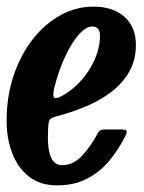

<svg xmlns="http://www.w3.org/2000/svg" viewBox="-22 -550 436 580"><path d="M-2 -184.5Q-2 -259 19.2 -322Q40.5 -385 77.2 -431.8Q114 -478.5 161 -504.2Q208 -530 260 -530Q319.5 -530 354 -499.2Q388.5 -468.5 388.5 -414.5Q388.5 -367.5 367.5 -331.8Q346.5 -296 311.5 -270.2Q276.5 -244.5 233.8 -227Q191 -209.5 146.5 -198Q133 -194.5 128.5 -188.5Q124 -182.5 123.5 -163.5Q116.5 -51 165 -51Q199 -51 225.2 -78.8Q251.5 -106.5 273.5 -147.5Q277.5 -155 282.5 -157Q287.5 -159 299.5 -159H339.5Q356.5 -159 359.8 -155.5Q363 -152 356.5 -138.5Q336.5 -99 308.8 -65.2Q281 -31.5 242 -10.8Q203 10 150.5 10Q99 10 65.2 -16.8Q31.5 -43.5 14.8 -87.8Q-2 -132 -2 -184.5ZM156.5 -256Q190 -271.5 218 -301.2Q246 -331 262.8 -367.5Q279.5 -404 280 -440Q280.5 -470 257 -470Q238 -470 216.5 -446Q195 -422 175.2 -380Q155.5 -338 142 -285Q138 -267.5 139.8 -258.8Q141.5 -250 156.5 -256Z"/></svg>

Font: Besley* Condensed Semi
Style: Italic
Weight: 600
Width: 3
Italic angle: -13°
Designer: Owen Earl
Foundry: indestructible type*
Version: Version 3.000; ttfautohint (v1.8.3)